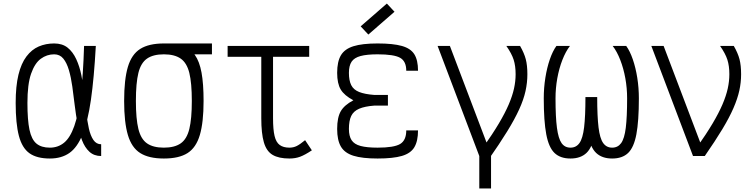

<svg xmlns="http://www.w3.org/2000/svg" viewBox="-20 -876 4240 1078"><path d="M548 -66V0Q508 0 482 -24Q456 -48 440.5 -88.5Q425 -129 415.5 -180Q406 -231 399.5 -285Q393 -339 386 -390Q379 -441 367 -482Q355 -523 335.5 -547Q316 -571 284 -571Q243 -571 209 -546Q175 -521 154.5 -462Q134 -403 134 -298Q134 -202 145.5 -147.5Q157 -93 184.5 -70Q212 -47 260 -47Q306 -47 340 -75Q374 -103 397 -168Q420 -233 433.5 -343Q447 -453 452 -618H518Q508 -437 490.5 -315.5Q473 -194 443.5 -121Q414 -48 369.5 -17Q325 14 260 14Q187 14 145.5 -15.5Q104 -45 86 -113.5Q68 -182 68 -298Q68 -392 83.5 -456Q99 -520 128.5 -559Q158 -598 197.5 -615Q237 -632 284 -632Q330 -632 359.5 -608.5Q389 -585 408 -544Q427 -503 437 -453Q447 -403 453 -349Q459 -295 464.5 -245Q470 -195 479 -154.5Q488 -114 504.5 -90Q521 -66 548 -66Z M900 14Q816 14 767.5 -16.5Q719 -47 698 -118Q677 -189 677 -309Q677 -430 698 -500.5Q719 -571 767.5 -601.5Q816 -632 900 -632Q963 -632 1006 -617.5Q1049 -603 1074.5 -567Q1100 -531 1111.5 -468.5Q1123 -406 1123 -309Q1123 -189 1102 -118Q1081 -47 1033 -16.5Q985 14 900 14ZM900 -47Q960 -47 994.5 -71Q1029 -95 1043 -152Q1057 -209 1057 -309Q1057 -410 1043 -466.5Q1029 -523 994.5 -547Q960 -571 900 -571Q840 -571 805.5 -547Q771 -523 757 -466.5Q743 -410 743 -309Q743 -209 757 -152Q771 -95 805.5 -71Q840 -47 900 -47ZM900 -571V-632H1170V-571Z M1605 14Q1545 14 1510.5 -6.5Q1476 -27 1461.5 -77Q1447 -127 1447 -212V-595H1513V-212Q1513 -149 1521.5 -113Q1530 -77 1550.5 -62Q1571 -47 1605 -47Q1627 -47 1645.5 -56Q1664 -65 1693 -89L1731 -32Q1692 -6 1665 4Q1638 14 1605 14ZM1258 -557V-618H1716V-557Z M2100 14Q2014 14 1964.5 -1.5Q1915 -17 1894 -53Q1873 -89 1873 -152Q1873 -216 1893 -251Q1913 -286 1964 -313Q1913 -340 1893 -373.5Q1873 -407 1873 -467Q1873 -530 1894 -565.5Q1915 -601 1964.5 -616.5Q2014 -632 2100 -632Q2187 -632 2236.5 -618Q2286 -604 2306.5 -571Q2327 -538 2327 -479H2261Q2261 -532 2226.5 -551.5Q2192 -571 2100 -571Q2040 -571 2004.5 -561.5Q1969 -552 1954 -529.5Q1939 -507 1939 -467Q1939 -424 1952 -398Q1965 -372 1996.5 -359.5Q2028 -347 2081 -343H2158V-283H2081Q2028 -279 1996.5 -265.5Q1965 -252 1952 -225Q1939 -198 1939 -152Q1939 -112 1954 -89Q1969 -66 2004.5 -56.5Q2040 -47 2100 -47Q2192 -47 2226.5 -67.5Q2261 -88 2261 -144H2327Q2327 -84 2306.5 -49.5Q2286 -15 2236.5 -0.5Q2187 14 2100 14ZM2048 -682 2005 -728 2152 -856 2195 -810Z M2671 182V0L2437 -618H2506L2737 -9V182ZM2722 21 2693 -49Q2746 -124 2781 -183Q2816 -242 2836.5 -290Q2857 -338 2866 -379Q2875 -420 2875 -459Q2875 -506 2864 -540.5Q2853 -575 2823 -618H2900Q2923 -578 2932 -543.5Q2941 -509 2941 -459Q2941 -412 2930.5 -364.5Q2920 -317 2895 -262Q2870 -207 2827.5 -138Q2785 -69 2722 21Z M3417 14Q3360 14 3327 -17.5Q3294 -49 3280.5 -124.5Q3267 -200 3267 -331H3333Q3333 -223 3340.5 -161Q3348 -99 3366.5 -73Q3385 -47 3417 -47Q3449 -47 3467.5 -72.5Q3486 -98 3493.5 -158.5Q3501 -219 3501 -324Q3501 -381 3491 -436.5Q3481 -492 3462.5 -539.5Q3444 -587 3420 -618H3496Q3517 -589 3533 -542.5Q3549 -496 3558 -439.5Q3567 -383 3567 -324Q3567 -196 3553 -122Q3539 -48 3506.5 -17Q3474 14 3417 14ZM3183 14Q3126 14 3093.5 -17Q3061 -48 3047 -122Q3033 -196 3033 -324Q3033 -383 3042 -439.5Q3051 -496 3067 -542.5Q3083 -589 3104 -618H3180Q3156 -587 3137.5 -539.5Q3119 -492 3109 -436.5Q3099 -381 3099 -324Q3099 -219 3107 -158.5Q3115 -98 3133 -72.5Q3151 -47 3183 -47Q3215 -47 3233.5 -73Q3252 -99 3259.5 -161Q3267 -223 3267 -331H3333Q3333 -200 3319.5 -124.5Q3306 -49 3273 -17.5Q3240 14 3183 14Z M3871 0 3637 -618H3706L3937 -9V0ZM3937 0 3893 -49Q3946 -124 3981 -183Q4016 -242 4036.5 -290Q4057 -338 4066 -379Q4075 -420 4075 -459Q4075 -506 4064 -540.5Q4053 -575 4023 -618H4100Q4123 -578 4132 -543.5Q4141 -509 4141 -459Q4141 -413 4131 -367.5Q4121 -322 4098 -269Q4075 -216 4035.5 -150.5Q3996 -85 3937 0Z"/></svg>

Font: Victor Mono Light
Style: Regular
Weight: 300
Monospace: yes
Designer: Rune Bjørnerås
Version: Version 1.561;gftools[0.9.30]